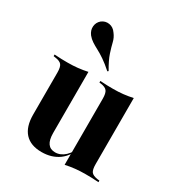

<svg xmlns="http://www.w3.org/2000/svg" viewBox="-163 -783 844 905"><g transform="rotate(30 258.5 -330.5)"><path d="M197.6 -417.7V-208.9H72.6V-350.8Q72.6 -380.6 63.3 -392.3Q54 -404 28.2 -407.3L18.5 -408.9V-417.7Q41.1 -416.1 57.7 -415.7Q74.2 -415.3 90.3 -415.3Q119.4 -415.3 145.6 -418.1Q171.8 -421 197.6 -426.6ZM197.6 -208.9V-94.4Q197.6 -56.5 210.9 -37.9Q224.2 -19.4 250.8 -19.4Q279.8 -19.4 304 -41.9Q328.2 -64.5 346.8 -112.9L349.2 -109.7Q327.4 -46 288.7 -17.3Q250 11.3 194.4 11.3Q134.7 11.3 103.6 -22.6Q72.6 -56.5 72.6 -121.8V-208.9ZM319.4 0V-208.9H444.4V-66.9Q444.4 -37.1 453.2 -25.4Q462.1 -13.7 488.7 -9.7L498.4 -8.9V0Q475.8 -1.6 459.7 -2Q443.5 -2.4 426.6 -2.4Q397.6 -2.4 371.4 0.4Q345.2 3.2 319.4 8.9ZM444.4 -417.7V-208.9H319.4V-350.8Q319.4 -380.6 310.1 -392.7Q300.8 -404.8 275.8 -408.1L267.7 -408.9V-417.7Q290.3 -416.1 306.5 -415.7Q322.6 -415.3 337.9 -415.3Q366.9 -415.3 392.7 -418.1Q418.5 -421 444.4 -426.6ZM273.4 -473.4Q244.4 -499.2 221.8 -514.5Q199.2 -529.8 180.6 -539.5Q162.1 -549.2 148 -558.5Q133.9 -567.7 122.6 -581.5Q107.3 -601.6 109.3 -623.8Q111.3 -646 128.2 -660.5Q146.8 -675 169.8 -671.4Q192.7 -667.7 207.3 -646Q221.8 -627.4 227 -604.8Q232.3 -582.3 242.3 -551.6Q252.4 -521 278.2 -477.4Z"/></g></svg>

Font: Playfair 144pt SemiCondensed ExtraBold
Style: Regular
Weight: 800
Width: 4
Designer: Claus Eggers Sørensen
Foundry: Claus Eggers Sørensen
Version: Version 2.203